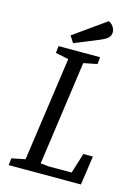

<svg xmlns="http://www.w3.org/2000/svg" viewBox="-125 -904 700 973"><g transform="rotate(15 225.0 -418.0)"><path d="M20.2 0 24.2 -36.8 95.2 -50.8 172.7 -597.2 104.4 -611.2 108.3 -648H326.3L322.4 -611.2L251.4 -597.2L174.7 -50.8L216 -46.2H338.1L371.2 -152.3H421.3L399.2 0ZM175.4 -681.4 153.1 -716.3 321.5 -835.9Q337.6 -829 346.6 -814.7Q355.5 -800.4 355.5 -786.4Q355.5 -767.7 342.7 -756.3Q329.8 -744.8 305.5 -734.7Z"/></g></svg>

Font: Faustina Light
Style: Italic
Weight: 300
Italic angle: -8°
Designer: Alfonso Garcia
Foundry: http://www.omnibus-type.com
Version: Version 1.200